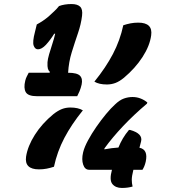

<svg xmlns="http://www.w3.org/2000/svg" viewBox="-20 -825 840 950"><path d="M447 -421Q503 -490 538.5 -557.5Q574 -625 590 -700Q608 -706 626 -709.5Q644 -713 664 -713Q737 -713 728 -650Q721 -598 685 -542.5Q649 -487 593 -440Q571 -422 551 -414.5Q531 -407 509 -407Q470 -407 447 -421ZM636 98Q626 101 612.5 103Q599 105 583 105Q552 105 536 85.5Q520 66 534 15H421Q400 15 391.5 -10.5Q383 -36 391 -70L392 -74Q398 -98 415.5 -130.5Q433 -163 456.5 -197Q480 -231 504.5 -260.5Q529 -290 549 -308Q572 -330 593 -337.5Q614 -345 636 -345Q657 -345 676 -337.5Q695 -330 709 -318L707 -312Q643 -258 589.5 -201.5Q536 -145 497 -91L496 -86Q534 -93 566 -95Q575 -118 588 -140Q601 -162 618 -182H624Q688 -164 678 -125L670 -94Q714 -85 701 -25Q698 -12 694 -2.5Q690 7 685 15H640Q632 47 632 64Q632 81 636 98ZM390 -279Q334 -210 298.5 -142.5Q263 -75 247 0Q229 6 211 9.5Q193 13 173 13Q100 13 109 -50Q117 -102 152.5 -158Q188 -214 244 -260Q267 -278 286.5 -285.5Q306 -293 328 -293Q367 -293 390 -279ZM122 -465H225L227 -469Q220 -475 217 -485Q214 -495 215 -517Q216 -532 223 -556.5Q230 -581 239 -608Q248 -635 253 -658H248Q239 -643 228.5 -629Q218 -615 207 -603Q186 -581 168 -581Q153 -581 146.5 -599.5Q140 -618 153 -667L162 -704Q194 -721 221 -744Q235 -757 248.5 -769.5Q262 -782 272 -795Q299 -805 334 -805Q363 -805 376.5 -792Q390 -779 386 -747Q381 -705 365.5 -660Q350 -615 335 -566.5Q320 -518 317 -465Q361 -465 375.5 -450.5Q390 -436 384 -407Q380 -389 373.5 -373.5Q367 -358 362 -349H163Q119 -349 107.5 -369Q96 -389 105 -426Q108 -438 112.5 -446.5Q117 -455 122 -465Z"/></svg>

Font: Recursive Sn Csl St XBd
Style: Italic
Weight: 800
Italic angle: -15°
Version: Version 1.079;hotconv 1.0.112;makeotfexe 2.5.65598; ttfautoh